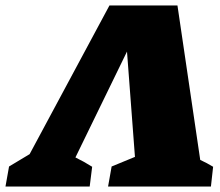

<svg xmlns="http://www.w3.org/2000/svg" viewBox="-102 -680 803 700"><path d="M545 -660 628 -97Q652 -86 675 -72L667 0H292L305 -73L390 -108L361 -492L173 -106Q204 -91 234 -72L225 0H-82L-69 -73L6 -118L297 -660Z"/></svg>

Font: Piazzolla Black
Style: Italic
Weight: 900
Italic angle: -11.3°
Designer: Juan Pablo del Peral
Foundry: Huerta Tipografica
Version: Version 1.330